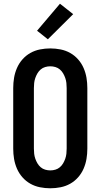

<svg xmlns="http://www.w3.org/2000/svg" viewBox="-20 -1003 540 1031"><path d="M250 8Q222 8 194.5 2.5Q167 -3 143 -16.5Q119 -30 100.5 -51Q82 -72 71 -97.5Q60 -123 55.5 -150Q51 -177 51 -205V-530Q51 -558 55.5 -585Q60 -612 71 -637.5Q82 -663 100.5 -684Q119 -705 143 -718.5Q167 -732 194.5 -737.5Q222 -743 250 -743Q278 -743 305.5 -737.5Q333 -732 357 -718.5Q381 -705 399.5 -684Q418 -663 429 -637.5Q440 -612 444.5 -585Q449 -558 449 -530V-205Q449 -177 444.5 -150Q440 -123 429 -97.5Q418 -72 399.5 -51Q381 -30 357 -16.5Q333 -3 305.5 2.5Q278 8 250 8ZM250 -88Q264 -88 277.5 -92Q291 -96 301.5 -105Q312 -114 319 -126Q326 -138 330.5 -151Q335 -164 336.5 -177.5Q338 -191 338 -205V-530Q338 -544 336.5 -557.5Q335 -571 330.5 -584Q326 -597 319 -609Q312 -621 301.5 -630Q291 -639 277.5 -643Q264 -647 250 -647Q236 -647 222.5 -643Q209 -639 198.5 -630Q188 -621 181 -609Q174 -597 169.5 -584Q165 -571 163.5 -557.5Q162 -544 162 -530V-205Q162 -191 163.5 -177.5Q165 -164 169.5 -151Q174 -138 181 -126Q188 -114 198.5 -105Q209 -96 222.5 -92Q236 -88 250 -88ZM237 -792 179 -838 302 -983 373 -927Z"/></svg>

Font: Iosevka Curly
Style: Bold
Weight: 700
Monospace: yes
Designer: Belleve Invis
Foundry: Belleve Invis
Version: Version 22.1.2; ttfautohint (v1.8.4)